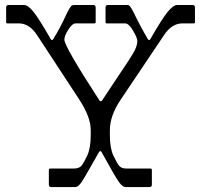

<svg xmlns="http://www.w3.org/2000/svg" viewBox="-20 -759 816 779"><path d="M699.2 -738.8H761.2Q771 -738.8 771 -729V-668.9Q771 -664.1 766.1 -664.1H720.2Q677.2 -664.1 646 -617.2L469.2 -354Q426.3 -290 425.8 -231.9V-210Q425.8 -158.2 439.9 -127.9Q454.1 -97.7 463.9 -85.9Q473.6 -74.7 494.1 -75.2H590.8Q595.7 -75.2 596.2 -69.8V-9.8Q596.2 0 585.9 0H488.8Q477.5 0 462.9 -20Q448.2 -40 392.1 -142.1Q387.2 -149.9 381.8 -142.1Q370.6 -123 344.7 -77.1Q319.3 -31.2 307.6 -15.6Q295.9 0 285.2 0H188Q178.2 0 178.2 -9.8V-69.8Q178.2 -74.7 183.1 -75.2H279.8Q299.8 -75.2 310.1 -85.9Q319.8 -97.7 334 -127.9Q348.1 -158.2 348.1 -210V-231.9Q348.1 -283.7 301.8 -355L129.9 -617.2Q99.1 -664.1 56.2 -664.1H9.8Q4.9 -664.1 4.9 -668.9V-729Q4.9 -738.8 15.1 -738.8H77.1Q93.3 -738.8 115.2 -711.9Q137.2 -685.1 186 -600.1Q190.9 -592.3 195.8 -600.1Q224.1 -645.5 244.1 -689.9Q264.2 -734.4 273.9 -737.8Q276.9 -738.8 280.8 -738.8H357.9Q367.7 -738.8 368.2 -729V-668.9Q368.2 -664.1 362.8 -664.1H287.1Q272.9 -664.1 256.8 -638.2Q240.7 -612.3 241.2 -598.1Q241.2 -570.3 383.8 -351.1Q385.7 -348.1 388.7 -348.1Q391.6 -348.1 394 -351.1Q416 -385.3 445.8 -429.2Q475.6 -473.1 500.5 -511.2Q525.4 -549.3 531.2 -564.9Q537.1 -580.1 537.1 -592.8Q537.1 -605.5 520 -634.3Q502.9 -663.6 488.8 -664.1H413.1Q408.2 -664.1 408.2 -668.9V-729Q408.2 -738.8 418 -738.8H495.1Q503.4 -738.8 507.3 -733.4Q511.7 -728 514.6 -722.7Q517.6 -717.3 523.9 -705.1Q550.3 -649.9 580.1 -600.1Q585 -592.3 589.8 -600.1Q638.7 -685.1 661.1 -711.9Q683.6 -738.8 699.2 -738.8Z"/></svg>

Font: BrevierViennese-Regular
Style: Regular
Weight: 400
Designer: Johannes Lang & Ellmer Stefan
Foundry: Johannes Lang & Ellmer Stefan
Version: Version 1.001;PS 001.001;hotconv 1.0.70;makeotf.lib2.5.58329